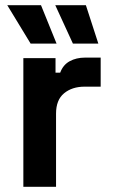

<svg xmlns="http://www.w3.org/2000/svg" viewBox="-20 -720 436 740"><path d="M196 0H70V-496H194V-440H212Q223 -470 248.5 -484Q274 -498 308 -498H368V-386H306Q258 -386 227 -360.5Q196 -335 196 -282ZM198 -552H98L8 -700H138ZM359 -552H261L193 -700H311Z"/></svg>

Font: Space Grotesk Variable Light
Style: Regular
Weight: 300
Designer: Florian Karsten
Foundry: Florian Karsten
Version: Version 2.000